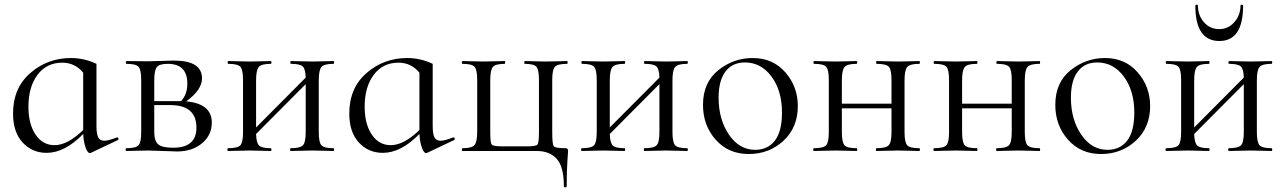

<svg xmlns="http://www.w3.org/2000/svg" viewBox="-20 -648 5509 824"><path d="M481 -58Q486 -60 488 -54.5Q490 -49 486 -47L370 8Q367 9 365 9Q360 9 354 -0.5Q348 -10 343 -29.5Q338 -49 337 -73Q258 8 180 8Q118 8 77 -36.5Q36 -81 36 -161Q36 -270 110 -334.5Q184 -399 285 -399Q341 -399 394 -374V-107Q394 -73 401.5 -58.5Q409 -44 428 -44Q445 -44 481 -58ZM214 -25Q270 -25 337 -90V-336Q302 -379 247 -379Q180 -379 141 -327Q102 -275 102 -190Q102 -116 132.5 -70.5Q163 -25 214 -25Z M779 -213Q889 -203 889 -122Q889 -68 847 -33Q805 2 740 2Q725 2 680 0Q635 -2 615 -2Q597 -2 565.5 -1Q534 0 522 0Q519 0 519 -6Q519 -12 522 -12Q563 -12 574.5 -24.5Q586 -37 586 -81V-305Q586 -349 574.5 -361.5Q563 -374 523 -374Q520 -374 520 -380Q520 -386 523 -386Q534 -386 565.5 -385.5Q597 -385 615 -385Q632 -385 669 -386.5Q706 -388 726 -388Q847 -388 847 -312Q847 -262 779 -213ZM700 -374Q665 -374 653.5 -360.5Q642 -347 642 -303V-214H746H757Q784 -243 784 -289Q784 -374 700 -374ZM723 -14Q823 -14 823 -100Q823 -197 711 -197H642V-81Q642 -44 658.5 -29Q675 -14 723 -14Z M1411 -12Q1414 -12 1414 -6Q1414 0 1411 0Q1399 0 1369 -1Q1339 -2 1321 -2Q1303 -2 1271 -1Q1239 0 1228 0Q1225 0 1225 -6Q1225 -12 1228 -12Q1268 -12 1280 -24.5Q1292 -37 1292 -81V-287L1079 -73Q1080 -35 1092 -23.5Q1104 -12 1142 -12Q1145 -12 1145 -6Q1145 0 1142 0Q1131 0 1100 -1Q1069 -2 1052 -2Q1034 -2 1002.5 -1Q971 0 959 0Q956 0 956 -6Q956 -12 959 -12Q1000 -12 1011.5 -24.5Q1023 -37 1023 -81V-305Q1023 -349 1011.5 -361.5Q1000 -374 960 -374Q957 -374 957 -380Q957 -386 960 -386Q971 -386 1002.5 -385Q1034 -384 1052 -384Q1070 -384 1100.5 -385Q1131 -386 1142 -386Q1145 -386 1145 -380Q1145 -374 1142 -374Q1102 -374 1090.5 -360.5Q1079 -347 1079 -303V-101L1292 -315Q1291 -352 1279 -363Q1267 -374 1229 -374Q1226 -374 1226 -380Q1226 -386 1229 -386Q1240 -386 1271.5 -385Q1303 -384 1321 -384Q1339 -384 1369.5 -385Q1400 -386 1411 -386Q1414 -386 1414 -380Q1414 -374 1411 -374Q1371 -374 1359.5 -360.5Q1348 -347 1348 -303V-81Q1348 -37 1359.5 -24.5Q1371 -12 1411 -12Z M1924 -58Q1929 -60 1931 -54.5Q1933 -49 1929 -47L1813 8Q1810 9 1808 9Q1803 9 1797 -0.5Q1791 -10 1786 -29.5Q1781 -49 1780 -73Q1701 8 1623 8Q1561 8 1520 -36.5Q1479 -81 1479 -161Q1479 -270 1553 -334.5Q1627 -399 1728 -399Q1784 -399 1837 -374V-107Q1837 -73 1844.5 -58.5Q1852 -44 1871 -44Q1888 -44 1924 -58ZM1657 -25Q1713 -25 1780 -90V-336Q1745 -379 1690 -379Q1623 -379 1584 -327Q1545 -275 1545 -190Q1545 -116 1575.5 -70.5Q1606 -25 1657 -25Z M2284 0Q2339 0 2369.5 34Q2400 68 2400 152Q2400 156 2406 156Q2412 156 2412 152Q2412 88 2415 45Q2418 2 2418 0Q2418 -12 2408 -12Q2363 -12 2356.5 -20.5Q2350 -29 2350 -81V-305Q2350 -349 2361.5 -361.5Q2373 -374 2414 -374Q2416 -374 2416 -380Q2416 -386 2414 -386Q2401 -386 2369.5 -385Q2338 -384 2320 -384Q2304 -384 2274 -385Q2244 -386 2232 -386Q2230 -386 2230 -380Q2230 -374 2232 -374Q2271 -374 2282 -361.5Q2293 -349 2293 -305V-83Q2293 -36 2287 -28Q2281 -20 2244 -20H2132Q2096 -20 2090 -28Q2084 -36 2084 -81V-305Q2084 -348 2095.5 -361Q2107 -374 2146 -374Q2148 -374 2148 -380Q2148 -386 2146 -386Q2134 -386 2103 -385Q2072 -384 2055 -384Q2038 -384 2007.5 -385Q1977 -386 1965 -386Q1962 -386 1962 -380Q1962 -374 1965 -374Q2005 -374 2016.5 -361.5Q2028 -349 2028 -305V-83Q2028 -39 2016.5 -25.5Q2005 -12 1965 -12Q1962 -12 1962 -6Q1962 0 1965 0Z M2929 -12Q2932 -12 2932 -6Q2932 0 2929 0Q2917 0 2887 -1Q2857 -2 2839 -2Q2821 -2 2789 -1Q2757 0 2746 0Q2743 0 2743 -6Q2743 -12 2746 -12Q2786 -12 2798 -24.5Q2810 -37 2810 -81V-287L2597 -73Q2598 -35 2610 -23.5Q2622 -12 2660 -12Q2663 -12 2663 -6Q2663 0 2660 0Q2649 0 2618 -1Q2587 -2 2570 -2Q2552 -2 2520.5 -1Q2489 0 2477 0Q2474 0 2474 -6Q2474 -12 2477 -12Q2518 -12 2529.5 -24.5Q2541 -37 2541 -81V-305Q2541 -349 2529.5 -361.5Q2518 -374 2478 -374Q2475 -374 2475 -380Q2475 -386 2478 -386Q2489 -386 2520.5 -385Q2552 -384 2570 -384Q2588 -384 2618.5 -385Q2649 -386 2660 -386Q2663 -386 2663 -380Q2663 -374 2660 -374Q2620 -374 2608.5 -360.5Q2597 -347 2597 -303V-101L2810 -315Q2809 -352 2797 -363Q2785 -374 2747 -374Q2744 -374 2744 -380Q2744 -386 2747 -386Q2758 -386 2789.5 -385Q2821 -384 2839 -384Q2857 -384 2887.5 -385Q2918 -386 2929 -386Q2932 -386 2932 -380Q2932 -374 2929 -374Q2889 -374 2877.5 -360.5Q2866 -347 2866 -303V-81Q2866 -37 2877.5 -24.5Q2889 -12 2929 -12Z M3193 13Q3106 13 3051.5 -48.5Q2997 -110 2997 -198Q2997 -294 3062.5 -346.5Q3128 -399 3210 -399Q3297 -399 3350.5 -337.5Q3404 -276 3404 -193Q3404 -101 3342.5 -44Q3281 13 3193 13ZM3221 -5Q3275 -5 3305.5 -44.5Q3336 -84 3336 -165Q3336 -259 3291 -319.5Q3246 -380 3177 -380Q3123 -380 3093.5 -341Q3064 -302 3064 -229Q3064 -135 3108.5 -70Q3153 -5 3221 -5Z M3925 -12Q3928 -12 3928 -6Q3928 0 3925 0Q3913 0 3883 -1Q3853 -2 3835 -2Q3817 -2 3785 -1Q3753 0 3742 0Q3739 0 3739 -6Q3739 -12 3742 -12Q3782 -12 3794 -24.5Q3806 -37 3806 -81V-183H3593V-81Q3593 -37 3604.5 -24.5Q3616 -12 3656 -12Q3659 -12 3659 -6Q3659 0 3656 0Q3645 0 3614 -1Q3583 -2 3566 -2Q3548 -2 3516.5 -1Q3485 0 3473 0Q3470 0 3470 -6Q3470 -12 3473 -12Q3514 -12 3525.5 -24.5Q3537 -37 3537 -81V-305Q3537 -349 3525.5 -361.5Q3514 -374 3474 -374Q3471 -374 3471 -380Q3471 -386 3474 -386Q3485 -386 3516.5 -385Q3548 -384 3566 -384Q3584 -384 3614.5 -385Q3645 -386 3656 -386Q3659 -386 3659 -380Q3659 -374 3656 -374Q3616 -374 3604.5 -360.5Q3593 -347 3593 -303V-203H3806V-305Q3806 -349 3794.5 -361.5Q3783 -374 3743 -374Q3740 -374 3740 -380Q3740 -386 3743 -386Q3754 -386 3785.5 -385Q3817 -384 3835 -384Q3853 -384 3883.5 -385Q3914 -386 3925 -386Q3928 -386 3928 -380Q3928 -374 3925 -374Q3885 -374 3873.5 -360.5Q3862 -347 3862 -303V-81Q3862 -37 3873.5 -24.5Q3885 -12 3925 -12Z M4441 -12Q4444 -12 4444 -6Q4444 0 4441 0Q4429 0 4399 -1Q4369 -2 4351 -2Q4333 -2 4301 -1Q4269 0 4258 0Q4255 0 4255 -6Q4255 -12 4258 -12Q4298 -12 4310 -24.5Q4322 -37 4322 -81V-183H4109V-81Q4109 -37 4120.5 -24.5Q4132 -12 4172 -12Q4175 -12 4175 -6Q4175 0 4172 0Q4161 0 4130 -1Q4099 -2 4082 -2Q4064 -2 4032.5 -1Q4001 0 3989 0Q3986 0 3986 -6Q3986 -12 3989 -12Q4030 -12 4041.5 -24.5Q4053 -37 4053 -81V-305Q4053 -349 4041.5 -361.5Q4030 -374 3990 -374Q3987 -374 3987 -380Q3987 -386 3990 -386Q4001 -386 4032.5 -385Q4064 -384 4082 -384Q4100 -384 4130.5 -385Q4161 -386 4172 -386Q4175 -386 4175 -380Q4175 -374 4172 -374Q4132 -374 4120.5 -360.5Q4109 -347 4109 -303V-203H4322V-305Q4322 -349 4310.5 -361.5Q4299 -374 4259 -374Q4256 -374 4256 -380Q4256 -386 4259 -386Q4270 -386 4301.5 -385Q4333 -384 4351 -384Q4369 -384 4399.5 -385Q4430 -386 4441 -386Q4444 -386 4444 -380Q4444 -374 4441 -374Q4401 -374 4389.5 -360.5Q4378 -347 4378 -303V-81Q4378 -37 4389.5 -24.5Q4401 -12 4441 -12Z M4705 13Q4618 13 4563.5 -48.5Q4509 -110 4509 -198Q4509 -294 4574.5 -346.5Q4640 -399 4722 -399Q4809 -399 4862.5 -337.5Q4916 -276 4916 -193Q4916 -101 4854.5 -44Q4793 13 4705 13ZM4733 -5Q4787 -5 4817.5 -44.5Q4848 -84 4848 -165Q4848 -259 4803 -319.5Q4758 -380 4689 -380Q4635 -380 4605.5 -341Q4576 -302 4576 -229Q4576 -135 4620.5 -70Q4665 -5 4733 -5Z M5213 -472Q5110 -472 5110 -624Q5110 -626 5112.5 -627Q5115 -628 5118 -627.5Q5121 -627 5121 -626Q5121 -582 5147 -552.5Q5173 -523 5213 -523Q5251 -523 5277.5 -553Q5304 -583 5304 -626Q5304 -627 5306.5 -627.5Q5309 -628 5312 -627Q5315 -626 5315 -624Q5315 -472 5213 -472ZM5437 -12Q5440 -12 5440 -6Q5440 0 5437 0Q5425 0 5395 -1Q5365 -2 5347 -2Q5329 -2 5297 -1Q5265 0 5254 0Q5251 0 5251 -6Q5251 -12 5254 -12Q5294 -12 5306 -24.5Q5318 -37 5318 -81V-287L5105 -73Q5106 -35 5118 -23.5Q5130 -12 5168 -12Q5171 -12 5171 -6Q5171 0 5168 0Q5157 0 5126 -1Q5095 -2 5078 -2Q5060 -2 5028.5 -1Q4997 0 4985 0Q4982 0 4982 -6Q4982 -12 4985 -12Q5026 -12 5037.5 -24.5Q5049 -37 5049 -81V-305Q5049 -349 5037.5 -361.5Q5026 -374 4986 -374Q4983 -374 4983 -380Q4983 -386 4986 -386Q4997 -386 5028.5 -385Q5060 -384 5078 -384Q5096 -384 5126.5 -385Q5157 -386 5168 -386Q5171 -386 5171 -380Q5171 -374 5168 -374Q5128 -374 5116.5 -360.5Q5105 -347 5105 -303V-101L5318 -315Q5317 -352 5305 -363Q5293 -374 5255 -374Q5252 -374 5252 -380Q5252 -386 5255 -386Q5266 -386 5297.5 -385Q5329 -384 5347 -384Q5365 -384 5395.5 -385Q5426 -386 5437 -386Q5440 -386 5440 -380Q5440 -374 5437 -374Q5397 -374 5385.5 -360.5Q5374 -347 5374 -303V-81Q5374 -37 5385.5 -24.5Q5397 -12 5437 -12Z"/></svg>

Font: Cormorant Infant
Style: Regular
Weight: 400
Designer: Christian Thalmann (Catharsis Fonts)
Version: Version 1.000;PS 002.000;hotconv 1.0.88;makeotf.lib2.5.64775